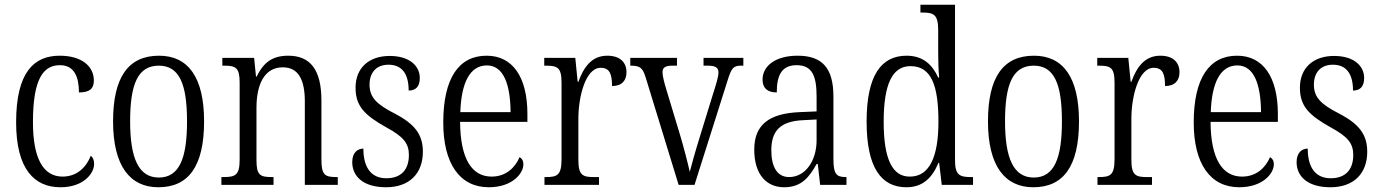

<svg xmlns="http://www.w3.org/2000/svg" viewBox="-20 -780 5826 810"><path d="M235 10C332 10 377 -48 377 -88C377 -105 372 -116 363 -123C345 -77 307 -35 244 -35C163 -35 119 -110 119 -265C119 -450 164 -505 233 -505C293 -505 313 -456 313 -390C358 -390 376 -406 376 -440C376 -501 324 -545 232 -545C126 -545 48 -479 48 -264C48 -65 126 10 235 10Z M648 10C775 10 841 -78 841 -268C841 -455 773 -545 651 -545C521 -545 457 -454 457 -268C457 -79 529 10 648 10ZM650 -31C564 -31 529 -114 529 -268C529 -424 561 -503 650 -503C737 -503 769 -425 769 -268C769 -115 738 -31 650 -31Z M914 0H1134V-33H1128C1078 -33 1062 -40 1062 -104V-325C1062 -425 1096 -496 1173 -496C1241 -496 1266 -440 1266 -352V0H1405V-33H1400C1351 -33 1336 -41 1336 -107V-356C1336 -486 1289 -545 1196 -545C1133 -545 1093 -520 1063 -457H1060L1052 -536H918V-503H926C974 -503 991 -495 991 -432V-106C991 -41 973 -33 923 -33H914Z M1609 10C1706 10 1764 -47 1764 -140C1764 -212 1730 -257 1645 -301C1569 -340 1539 -369 1539 -423C1539 -472 1566 -507 1619 -507C1674 -507 1704 -471 1704 -398C1736 -398 1751 -417 1751 -451C1751 -501 1709 -544 1624 -544C1537 -544 1480 -494 1480 -410C1480 -332 1518 -294 1611 -242C1685 -202 1705 -173 1705 -126C1705 -65 1673 -28 1610 -28C1543 -28 1513 -77 1513 -153C1490 -153 1466 -138 1466 -96C1466 -38 1510 10 1609 10Z M2042 10C2140 10 2188 -47 2188 -87C2188 -103 2181 -112 2172 -117C2153 -73 2115 -35 2054 -35C1971 -35 1922 -109 1921 -266H2205V-299C2205 -456 2142 -545 2033 -545C1916 -545 1850 -451 1850 -263C1850 -89 1920 10 2042 10ZM2134 -307H1922C1926 -430 1962 -504 2034 -504C2104 -504 2133 -425 2134 -307Z M2277 0H2507V-33H2486C2439 -33 2420 -40 2420 -105V-279C2420 -374 2451 -494 2514 -494C2553 -494 2562 -466 2562 -417C2603 -417 2623 -440 2623 -475C2623 -517 2596 -545 2542 -545C2473 -545 2441 -492 2420 -435H2417L2407 -536H2276V-503H2281C2332 -503 2349 -496 2349 -431V-108C2349 -40 2330 -33 2282 -33H2277Z M2704 -453 2843 0H2910L3049 -439C3066 -494 3074 -503 3107 -503H3116V-536H2948V-503H2966C2999 -503 3011 -494 3011 -475C3011 -456 3002 -427 2986 -377L2934 -208C2912 -138 2897 -82 2890 -55C2882 -91 2864 -161 2848 -214L2790 -406C2783 -429 2775 -459 2775 -475C2775 -494 2785 -503 2817 -503H2836V-536H2639V-503C2680 -503 2691 -495 2704 -453Z M3288 10C3362 10 3394 -33 3425 -88H3430L3440 0H3551V-33H3548C3507 -33 3496 -47 3496 -111V-373C3496 -496 3446 -545 3345 -545C3253 -545 3197 -503 3197 -444C3197 -408 3218 -390 3257 -390C3257 -463 3278 -505 3341 -505C3408 -505 3425 -457 3425 -372V-310L3355 -307C3225 -302 3162 -254 3162 -149C3162 -41 3216 10 3288 10ZM3309 -33C3257 -33 3234 -79 3234 -146C3234 -225 3269 -269 3369 -273L3425 -276V-188C3425 -102 3378 -33 3309 -33Z M3804 10C3873 10 3913 -30 3939 -93H3942L3953 0H4085V-33H4076C4028 -33 4009 -42 4009 -103V-760H3863V-727H3871C3918 -727 3938 -720 3938 -653V-559C3938 -524 3939 -486 3942 -453H3938C3913 -508 3873 -545 3805 -545C3698 -545 3636 -463 3636 -267C3636 -72 3698 10 3804 10ZM3819 -35C3745 -34 3708 -108 3708 -266C3708 -424 3744 -501 3821 -501C3910 -501 3939 -418 3939 -266C3939 -120 3902 -35 3819 -35Z M4339 10C4466 10 4532 -78 4532 -268C4532 -455 4464 -545 4342 -545C4212 -545 4148 -454 4148 -268C4148 -79 4220 10 4339 10ZM4341 -31C4255 -31 4220 -114 4220 -268C4220 -424 4252 -503 4341 -503C4428 -503 4460 -425 4460 -268C4460 -115 4429 -31 4341 -31Z M4610 0H4840V-33H4819C4772 -33 4753 -40 4753 -105V-279C4753 -374 4784 -494 4847 -494C4886 -494 4895 -466 4895 -417C4936 -417 4956 -440 4956 -475C4956 -517 4929 -545 4875 -545C4806 -545 4774 -492 4753 -435H4750L4740 -536H4609V-503H4614C4665 -503 4682 -496 4682 -431V-108C4682 -40 4663 -33 4615 -33H4610Z M5208 10C5306 10 5354 -47 5354 -87C5354 -103 5347 -112 5338 -117C5319 -73 5281 -35 5220 -35C5137 -35 5088 -109 5087 -266H5371V-299C5371 -456 5308 -545 5199 -545C5082 -545 5016 -451 5016 -263C5016 -89 5086 10 5208 10ZM5300 -307H5088C5092 -430 5128 -504 5200 -504C5270 -504 5299 -425 5300 -307Z M5593 10C5690 10 5748 -47 5748 -140C5748 -212 5714 -257 5629 -301C5553 -340 5523 -369 5523 -423C5523 -472 5550 -507 5603 -507C5658 -507 5688 -471 5688 -398C5720 -398 5735 -417 5735 -451C5735 -501 5693 -544 5608 -544C5521 -544 5464 -494 5464 -410C5464 -332 5502 -294 5595 -242C5669 -202 5689 -173 5689 -126C5689 -65 5657 -28 5594 -28C5527 -28 5497 -77 5497 -153C5474 -153 5450 -138 5450 -96C5450 -38 5494 10 5593 10Z"/></svg>

Font: Noto Serif Armenian Condensed Light
Style: Regular
Weight: 300
Width: 3
Designer: Monotype Design Team
Foundry: Monotype Imaging Inc.
Version: Version 2.008